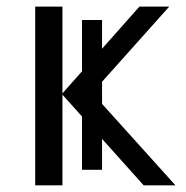

<svg xmlns="http://www.w3.org/2000/svg" viewBox="-20 -555 557 575"><path d="M285.6 -495.1V-46.4H225.6V-495.1ZM397.5 -535.2H486.8L255.9 -276.9L505.4 0H410.2L167 -271.5V0H85.4V-535.2H167V-275.4Z"/></svg>

Font: Wonky
Style: Regular
Weight: 400
Designer: Monotype Design Team
Foundry: Monotype Imaging Inc.
Version: Version 3.000